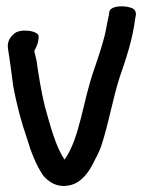

<svg xmlns="http://www.w3.org/2000/svg" viewBox="-20 -593 466 621"><path d="M6 -434C12 -399 17 -357 23 -313C33 -259 49 -197 67 -146C80 -102 97 -58 120 -25C133 -10 164 21 217 3C255 -12 275 -51 288 -78C297 -94 306 -114 312 -135C333 -203 346 -278 367 -343C386 -398 409 -465 417 -531L419 -542C420 -547 421 -556 412 -564C393 -576 342 -577 334 -557L332 -543C330 -535 327 -521 324 -504C317 -463 300 -415 285 -370C248 -267 239 -148 189 -77C161 -116 143 -185 125 -249C113 -298 105 -349 98 -398C95 -412 92 -420 91 -429C95 -436 105 -452 105 -476C105 -485 87 -494 62 -494C54 -494 45 -494 33 -489C18 -480 1 -462 6 -434Z"/></svg>

Font: Stray Cat
Style: Blk
Weight: 900
Version: Version 1.0